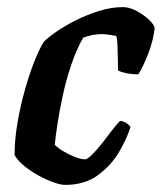

<svg xmlns="http://www.w3.org/2000/svg" viewBox="-20 -520 455 540"><path d="M163 0Q151 0 131 -7Q111 -14 89 -26Q67 -38 48.5 -53Q30 -68 21 -84Q21 -128 29.5 -176.5Q38 -225 51 -270.5Q64 -316 78 -350.5Q92 -385 103 -402Q113 -413 136.5 -429.5Q160 -446 191.5 -462Q223 -478 258 -489Q293 -500 326 -500Q344 -500 364.5 -489Q385 -478 399.5 -464Q414 -450 415 -441Q411 -405 396.5 -368Q382 -331 369 -311Q350 -311 334 -314.5Q318 -318 312 -322Q312 -331 311.5 -350Q311 -369 310.5 -389.5Q310 -410 307 -419Q296 -421 285.5 -422.5Q275 -424 266 -424Q254 -424 240 -421.5Q226 -419 214 -414Q195 -381 180.5 -338Q166 -295 156.5 -251Q147 -207 141.5 -170.5Q136 -134 134 -113Q141 -105 156.5 -95.5Q172 -86 189.5 -79Q207 -72 219 -72Q226 -72 239.5 -85.5Q253 -99 267.5 -117.5Q282 -136 295.5 -154Q309 -172 318 -180Q328 -179 336 -173.5Q344 -168 347 -163Q337 -130 314.5 -92Q292 -54 255 -27Q218 0 163 0Z"/></svg>

Font: Texturina Medium 12pt
Style: Bold Italic
Weight: 700
Italic angle: -11°
Version: Version 1.002